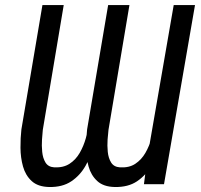

<svg xmlns="http://www.w3.org/2000/svg" viewBox="-20 -731 797 762"><path d="M565.4 -110.8 669.4 -710.9H753.9L630.9 0H551.3ZM594.2 -243.2 631.8 -244.6Q626 -202.1 614.3 -157Q602.5 -111.8 580.6 -73.2Q558.6 -34.7 523.4 -11.2Q488.3 12.2 435.5 11.2Q390.6 10.3 366 -12.5Q341.3 -35.2 331.5 -70.3Q321.8 -105.5 321.8 -144.5Q321.8 -183.6 325.7 -217.3L409.2 -710.9H493.7L410.6 -215.8Q408.7 -201.7 407 -177.5Q405.3 -153.3 407.7 -128.4Q410.2 -103.5 421.1 -85.9Q432.1 -68.4 455.6 -66.9Q492.2 -64.5 516.8 -80.8Q541.5 -97.2 557.1 -124.3Q572.8 -151.4 581.3 -183.1Q589.8 -214.8 594.2 -243.2ZM333.5 -243.2 371.1 -244.6Q365.7 -202.1 353.8 -157.2Q341.8 -112.3 319.8 -73.5Q297.9 -34.7 262.7 -11.2Q227.5 12.2 175.3 11.2Q130.4 10.3 105.7 -12.5Q81.1 -35.2 71.3 -70.3Q61.5 -105.5 61.3 -144.5Q61 -183.6 64.9 -217.3L148.4 -710.9H232.9L149.9 -215.8Q148.4 -201.2 146.7 -177.2Q145 -153.3 147.5 -128.4Q149.9 -103.5 160.6 -85.9Q171.4 -68.4 194.8 -66.9Q231.4 -64.9 256.1 -81.1Q280.8 -97.2 296.4 -124.3Q312 -151.4 320.8 -183.1Q329.6 -214.8 333.5 -243.2Z"/></svg>

Font: Roboto Condensed
Style: Italic
Weight: 400
Italic angle: -12°
Designer: Christian Robertson
Foundry: Google
Version: Version 3.0